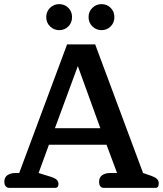

<svg xmlns="http://www.w3.org/2000/svg" viewBox="-20 -910 790 930"><path d="M204 -827Q204 -854 222.5 -872Q241 -890 267 -890Q293 -890 311 -872Q329 -854 329 -827Q329 -800 311 -782Q293 -764 267 -764Q241 -764 222.5 -782Q204 -800 204 -827ZM409 -827Q409 -854 427.5 -872Q446 -890 472 -890Q498 -890 516 -872Q534 -854 534 -827Q534 -800 516 -782Q498 -764 472 -764Q446 -764 427.5 -782Q409 -800 409 -827ZM26 0Q14 0 7.5 -8Q1 -16 1 -30Q1 -51 16 -61.5Q31 -72 56 -72H73L305 -695H441L673 -72L711 -59Q731 -52 740 -43.5Q749 -35 749 -22Q749 0 734 0H484Q460 0 460 -30Q460 -51 475 -61.5Q490 -72 515 -72H547L496 -209H217L167 -72L222 -55Q245 -48 254 -40Q263 -32 263 -19Q263 0 248 0ZM357 -590 246 -289H466Z"/></svg>

Font: Maitree Semibold
Style: Regular
Weight: 600
Designer: CadsonDemak Team
Foundry: CadsonDemak
Version: Version 1.010